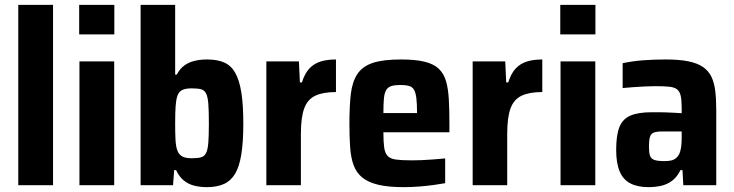

<svg xmlns="http://www.w3.org/2000/svg" viewBox="-20 -763 3024 791"><path d="M55.3 0V-743H198.5V0Z M306.2 -621.2V-743H451V-621.2ZM307.3 0V-510H450.5V0Z M832.5 8Q805.1 8 780.6 2Q756.2 -4 737 -19.6Q717.8 -35.3 705.6 -62.1H697.5L692.9 0H559.3V-743H701.6V-455.6H708.3Q721.3 -480.2 739.5 -493.3Q757.6 -506.4 781.1 -512.2Q804.7 -518 833.2 -518Q875.2 -518 903.7 -505.5Q932.2 -493 949.2 -462.8Q966.3 -432.6 974.3 -381.8Q982.4 -331.1 982.4 -254.6Q982.4 -177.3 974.1 -126.3Q965.8 -75.3 948 -46.2Q930.2 -17.1 901.6 -4.6Q873.1 8 832.5 8ZM770 -111Q794.8 -111 808.5 -115Q822.3 -119 829.2 -133Q836.1 -146.9 838.3 -175.9Q840.5 -204.9 840.5 -255Q840.5 -306.1 838.3 -334.8Q836.1 -363.5 829.2 -377.5Q822.3 -391.4 808.5 -395.2Q794.8 -399 770 -399Q744.8 -399 730.8 -392.3Q716.8 -385.6 710.4 -367.1Q705.4 -351.5 703.5 -325.5Q701.6 -299.5 701.6 -255Q701.6 -213.6 703 -187.8Q704.3 -162 709.8 -145.4Q716.2 -126.4 730.5 -118.7Q744.8 -111 770 -111Z M1077.3 0V-510H1211.5L1215.5 -423.5H1223.8Q1235.6 -460.7 1254.6 -480.9Q1273.5 -501 1300.5 -509.5Q1327.4 -518 1364.1 -518V-383.8Q1311 -383.8 1279 -368.7Q1246.9 -353.6 1233.3 -316.4Q1219.6 -279.2 1219.6 -211.3V0Z M1643.2 8Q1579.4 8 1538 -1.9Q1496.6 -11.9 1472.5 -31.6Q1448.5 -51.3 1437 -82Q1425.5 -112.7 1422.5 -156Q1419.5 -199.3 1419.5 -254Q1419.5 -324.6 1425.2 -374.8Q1431 -425.1 1451.7 -457.1Q1472.5 -489.1 1514.9 -503.6Q1557.4 -518 1631.7 -518Q1691.2 -518 1728.6 -508.9Q1765.9 -499.9 1787 -480.3Q1808.1 -460.7 1817.3 -429.5Q1826.5 -398.2 1829 -354.5Q1831.5 -310.7 1831.5 -254.6V-218H1559.5Q1559.5 -179.8 1562.6 -156.3Q1565.7 -132.8 1576.7 -120.8Q1587.7 -108.8 1611.6 -105.6Q1635.5 -102.4 1676.2 -102.4Q1695 -102.4 1716.9 -103.2Q1738.8 -104 1764 -106.1Q1789.2 -108.1 1814 -110.3V-8.3Q1795 -4.9 1766.8 -0.9Q1738.7 3 1706.2 5.5Q1673.8 8 1643.2 8ZM1698.1 -281.9V-297.3Q1698.1 -337 1695.2 -359.9Q1692.2 -382.8 1685 -394.2Q1677.8 -405.6 1664.4 -409.3Q1651.1 -412.9 1630.6 -412.9Q1607.2 -412.9 1593.2 -408.8Q1579.2 -404.6 1571.5 -392.7Q1563.9 -380.7 1561.7 -357.6Q1559.5 -334.4 1559.5 -297.3H1714.1Z M1927.3 0V-510H2061.5L2065.5 -423.5H2073.8Q2085.6 -460.7 2104.6 -480.9Q2123.5 -501 2150.5 -509.5Q2177.4 -518 2214.1 -518V-383.8Q2161 -383.8 2129 -368.7Q2096.9 -353.6 2083.3 -316.4Q2069.6 -279.2 2069.6 -211.3V0Z M2288.2 -621.2V-743H2433V-621.2ZM2289.3 0V-510H2432.5V0Z M2652 8Q2606.7 8 2577 -7.4Q2547.3 -22.7 2532.9 -56.8Q2518.5 -90.9 2518.5 -145.5Q2518.5 -205.3 2531.7 -239.1Q2544.9 -272.9 2577.3 -286.8Q2609.7 -300.6 2665.5 -300.6Q2675.7 -300.6 2689.2 -300.6Q2702.8 -300.6 2719.9 -300.1Q2737.1 -299.6 2754.6 -298.6Q2772 -297.6 2788.4 -296.6V-319.6Q2788.4 -351.8 2784.1 -369.4Q2779.7 -387.1 2768.8 -395.4Q2757.8 -403.7 2735.7 -405.9Q2713.5 -408 2678 -408Q2657.8 -408 2634.8 -406.7Q2611.7 -405.4 2588.7 -403.9Q2565.8 -402.3 2545.2 -400.3V-502.6Q2584.3 -511.1 2629.2 -514.6Q2674.1 -518 2722.3 -518Q2777.2 -518 2814.8 -510.6Q2852.4 -503.1 2875.4 -487.5Q2898.5 -471.8 2910.4 -447.7Q2922.3 -423.5 2926.5 -389.6Q2930.8 -355.7 2930.8 -311.8V0H2795.1L2791.7 -62.1H2783.4Q2769.5 -33.7 2748.9 -18.3Q2728.3 -3 2703.6 2.5Q2678.8 8 2652 8ZM2716.2 -99.3Q2732.4 -99.3 2743.9 -101.6Q2755.3 -104 2764.1 -110.7Q2772.8 -117.5 2777.6 -127Q2783.5 -139.1 2786 -156.4Q2788.4 -173.7 2788.4 -197.2V-221.4H2708.2Q2685.2 -221.4 2673.3 -216.7Q2661.4 -212 2657.5 -198.3Q2653.6 -184.7 2653.6 -158.5Q2653.6 -134.5 2657.9 -121.8Q2662.1 -109.1 2675.6 -104.2Q2689 -99.3 2716.2 -99.3Z"/></svg>

Font: Saira Thin SemiCondensed
Style: Regular
Weight: 100
Width: 4
Version: Version 1.101